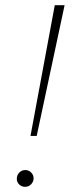

<svg xmlns="http://www.w3.org/2000/svg" viewBox="-20 -720 286 743"><path d="M192 -700H230L122 -194H98ZM45 -28Q45 -42 54.5 -52Q64 -62 78 -62Q91 -62 100.5 -52.5Q110 -43 110 -30Q110 -17 100.5 -7Q91 3 77 3Q64 3 54.5 -6Q45 -15 45 -28Z"/></svg>

Font: Montserrat Alternates ExLight
Style: Italic
Weight: 275
Italic angle: -11.3°
Designer: Julieta Ulanovsky
Foundry: Julieta Ulanovsky
Version: Version 7.200